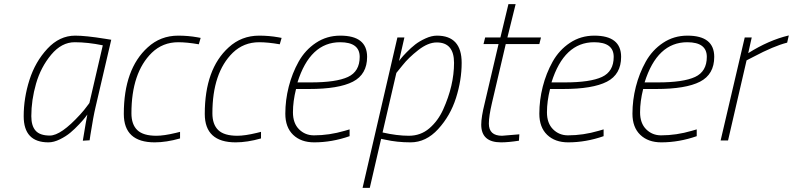

<svg xmlns="http://www.w3.org/2000/svg" viewBox="-20 -682 3849 932"><path d="M215 9Q95 9 95 -118Q95 -206 123 -294Q151 -382 210 -445.5Q269 -509 345 -509Q396 -509 489 -494L520 -489L444 -163Q433 -117 419 -28L415 -1L382 1Q399 -103 404 -126Q400 -121 393 -111.5Q386 -102 364.5 -79Q343 -56 321.5 -38Q300 -20 270.5 -5.5Q241 9 215 9ZM479 -462Q406 -477 342.5 -477Q279 -477 228.5 -416.5Q178 -356 155 -276Q132 -196 132 -118Q132 -71 153 -47.5Q174 -24 222 -24Q276 -24 369 -126Q390 -149 402 -166L414 -182Z M845 -509Q893 -509 938 -501L954 -498L945 -467Q888 -477 845 -477Q770 -477 717 -426Q618 -329 618 -132Q618 -78 646.5 -50.5Q675 -23 739 -23Q776 -23 834 -37L854 -42V-10Q787 9 731 9Q581 9 581 -129Q581 -347 697 -452Q759 -509 845 -509Z M1238 -509Q1286 -509 1331 -501L1347 -498L1338 -467Q1281 -477 1238 -477Q1163 -477 1110 -426Q1011 -329 1011 -132Q1011 -78 1039.5 -50.5Q1068 -23 1132 -23Q1169 -23 1227 -37L1247 -42V-10Q1180 9 1124 9Q974 9 974 -129Q974 -347 1090 -452Q1152 -509 1238 -509Z M1504 -25Q1578 -25 1653 -47L1677 -54V-21Q1591 9 1505 9Q1441 9 1403 -27.5Q1365 -64 1365 -130Q1365 -196 1381.5 -261Q1398 -326 1429.5 -382.5Q1461 -439 1513.5 -474Q1566 -509 1632 -509Q1762 -509 1762 -406Q1762 -321 1693 -285.5Q1624 -250 1480 -250H1417Q1402 -190 1402 -137Q1402 -84 1431.5 -54.5Q1461 -25 1504 -25ZM1489 -282Q1612 -282 1669 -308.5Q1726 -335 1726 -406Q1726 -477 1631 -477Q1485 -477 1424 -282Z M2101 -509Q2221 -509 2221 -377Q2221 -293 2193.5 -206.5Q2166 -120 2107 -55.5Q2048 9 1973 9Q1907 9 1850 -4L1830 -8L1775 230H1740L1909 -500H1943L1917 -386Q1921 -391 1927.5 -399.5Q1934 -408 1954.5 -429Q1975 -450 1995.5 -466Q2016 -482 2045.5 -495.5Q2075 -509 2101 -509ZM2184 -377Q2184 -476 2100 -476Q2058 -476 2010.5 -439Q1963 -402 1934 -365L1904 -328L1837 -39Q1907 -23 1964.5 -23Q2022 -23 2064 -59Q2106 -95 2131 -150Q2184 -267 2184 -377Z M2353 -82Q2353 -23 2417 -23L2501 -30L2499 1Q2448 9 2412 9Q2316 9 2316 -77Q2316 -114 2333 -182L2400 -468H2327L2335 -500H2409L2448 -662H2483L2443 -500H2606L2598 -468H2435L2368 -182Q2353 -118 2353 -82Z M2737 -25Q2811 -25 2886 -47L2910 -54V-21Q2824 9 2738 9Q2674 9 2636 -27.5Q2598 -64 2598 -130Q2598 -196 2614.5 -261Q2631 -326 2662.5 -382.5Q2694 -439 2746.5 -474Q2799 -509 2865 -509Q2995 -509 2995 -406Q2995 -321 2926 -285.5Q2857 -250 2713 -250H2650Q2635 -190 2635 -137Q2635 -84 2664.5 -54.5Q2694 -25 2737 -25ZM2722 -282Q2845 -282 2902 -308.5Q2959 -335 2959 -406Q2959 -477 2864 -477Q2718 -477 2657 -282Z M3189 -25Q3263 -25 3338 -47L3362 -54V-21Q3276 9 3190 9Q3126 9 3088 -27.5Q3050 -64 3050 -130Q3050 -196 3066.5 -261Q3083 -326 3114.5 -382.5Q3146 -439 3198.5 -474Q3251 -509 3317 -509Q3447 -509 3447 -406Q3447 -321 3378 -285.5Q3309 -250 3165 -250H3102Q3087 -190 3087 -137Q3087 -84 3116.5 -54.5Q3146 -25 3189 -25ZM3174 -282Q3297 -282 3354 -308.5Q3411 -335 3411 -406Q3411 -477 3316 -477Q3170 -477 3109 -282Z M3478 0 3595 -500H3629L3612 -424Q3712 -487 3809 -510L3801 -475Q3737 -459 3637 -406L3604 -389L3514 0Z"/></svg>

Font: Titillium Web ExtraLight
Style: Italic
Weight: 275
Italic angle: -13°
Version: Version 1.002;PS 57.000;hotconv 1.0.70;makeotf.lib2.5.55311